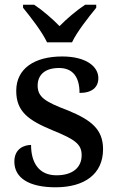

<svg xmlns="http://www.w3.org/2000/svg" viewBox="-20 -786 501 816"><path d="M180 -606H286C307 -651 358 -715 389 -753V-766H342C307 -743 263 -706 233 -675C203 -706 160 -743 125 -766H78V-753C109 -715 159 -651 180 -606ZM216 10C339 10 418 -46 418 -152C418 -236 368 -276 268 -317C173 -353 140 -373 140 -422C140 -467 170 -497 231 -497C290 -497 318 -458 318 -391C371 -391 398 -415 398 -454C398 -502 348 -546 244 -546C127 -546 49 -495 49 -400C49 -312 100 -275 204 -232C300 -193 327 -173 327 -126C327 -76 291 -41 220 -41C144 -41 112 -96 112 -170C85 -170 41 -156 41 -99C41 -30 103 10 216 10Z"/></svg>

Font: Noto Serif Medium
Style: Regular
Weight: 500
Designer: Monotype Design Team
Foundry: Monotype Imaging Inc.
Version: Version 2.013